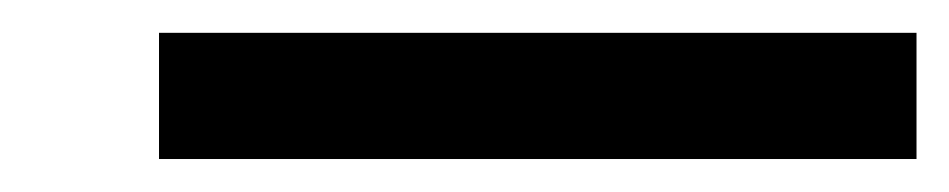

<svg xmlns="http://www.w3.org/2000/svg" viewBox="-20 -20 578 117"><path d="M76.9 0H153.8V76.9H76.9ZM153.8 0H230.8V76.9H153.8ZM230.8 0H307.7V76.9H230.8ZM307.7 0H384.6V76.9H307.7ZM384.6 0H461.5V76.9H384.6ZM461.5 0H538.5V76.9H461.5Z"/></svg>

Font: Jacquarda Bastarda 9
Style: Regular
Weight: 400
Designer: Sarah Cadigan-Fried
Version: Version 1.000; ttfautohint (v1.8.4.7-5d5b)